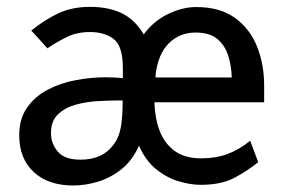

<svg xmlns="http://www.w3.org/2000/svg" viewBox="-20 -538 850 570"><path d="M197.8 12.7Q123.5 12.7 80.3 -27.1Q37.1 -66.9 37.1 -136.2Q37.1 -185.5 60.3 -218.5Q83.5 -251.5 121.3 -271.5Q159.2 -291.5 204.6 -300Q250 -308.6 294.4 -308.6Q307.6 -308.6 320.1 -307.9Q332.5 -307.1 344.7 -306.2V-335.9Q344.7 -401.4 317.6 -422.1Q290.5 -442.9 247.1 -442.9Q209 -442.9 179.7 -428.7Q150.4 -414.6 120.6 -394.5Q108.9 -408.2 96.7 -421.4Q84.5 -434.6 72.8 -447.3Q114.3 -480.5 154.3 -499Q194.3 -517.6 247.6 -517.6Q302.2 -517.6 341.3 -498.8Q380.4 -480 406.7 -436Q437 -476.6 479.7 -496.8Q522.5 -517.1 562.5 -517.1Q632.8 -517.1 677.5 -484.9Q722.2 -452.6 743.2 -399.7Q764.2 -346.7 764.2 -283.2V-234.4H438.5Q439.5 -188.5 453.6 -150.6Q467.8 -112.8 498 -90.3Q528.3 -67.9 577.6 -67.9Q620.6 -67.9 655.5 -80.8Q690.4 -93.8 722.7 -120.1L746.6 -56.6Q715.3 -31.2 676.3 -10.3Q637.2 10.7 575.7 10.7Q545.4 10.7 510.3 0.2Q475.1 -10.3 443.6 -35.6Q412.1 -61 392.6 -105.5Q373 -61.5 340.6 -35.6Q308.1 -9.8 270.5 1.5Q232.9 12.7 197.8 12.7ZM441.9 -308.1H668Q667 -343.3 657.2 -373.5Q647.5 -403.8 624.8 -422.6Q602.1 -441.4 560.5 -441.4Q513.7 -441.4 481.4 -409.7Q449.2 -377.9 441.9 -315.9ZM218.8 -64Q283.2 -64 314.9 -106Q332.5 -127.4 338.4 -158.4Q344.2 -189.5 344.2 -239.7H330.1Q303.7 -239.7 269.8 -237.8Q235.8 -235.8 204.3 -227.1Q172.9 -218.3 152.1 -198.5Q131.3 -178.7 131.3 -142.6Q131.3 -111.8 151.6 -87.9Q171.9 -64 218.8 -64Z"/></svg>

Font: Shanti
Style: Regular
Weight: 400
Designer: Vernon Adams
Foundry: Vernon Adams
Version: Version 1.100; ttfautohint (v1.8.4)